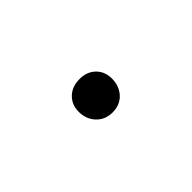

<svg xmlns="http://www.w3.org/2000/svg" viewBox="-5 -743 410 410"><g transform="rotate(-45 200.0 -538.0)"><path d="M201 -488Q178 -488 164 -503Q150 -518 150 -540Q150 -561.5 164 -575Q178 -588.5 201 -588.5Q223 -588.5 236.8 -575Q250.5 -561.5 250.5 -540Q250.5 -525.5 244.2 -513.5Q238 -501.5 226.8 -494.8Q215.5 -488 201 -488Z"/></g></svg>

Font: Edu AU VIC WA NT Hand
Style: Regular
Weight: 400
Designer: Tina and Corey Anderson, Eben Sorkin, Mirko Velimirovic
Foundry: Google for Education
Version: Version 1.001